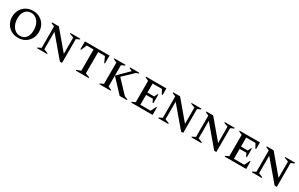

<svg xmlns="http://www.w3.org/2000/svg" viewBox="235 -2080 5613 3599"><g transform="rotate(30 3041.5 -280.5)"><path d="M354 10Q270 10 205 -27.5Q140 -65 102.5 -130.5Q65 -196 65 -280Q65 -364 102.5 -430Q140 -496 205 -533.5Q270 -571 354 -571Q438 -571 503.5 -533.5Q569 -496 606.5 -430Q644 -364 644 -280Q644 -196 606.5 -130.5Q569 -65 503.5 -27.5Q438 10 354 10ZM370 -40Q451 -40 497 -99Q543 -158 543 -255Q543 -334 517.5 -394Q492 -454 446 -487.5Q400 -521 341 -521Q261 -521 213.5 -462.5Q166 -404 166 -308Q166 -228 192 -168Q218 -108 264 -74Q310 -40 370 -40Z M765 0V-16L836 -49V-512L765 -544V-560H914L1252 -159V-512L1164 -544V-560H1379V-544L1308 -512V4H1262L893 -431V-52L982 -16V0Z M1604 0V-16L1694 -49V-510H1547L1494 -388H1478V-560H2010V-388H1994L1940 -510H1793V-49L1884 -16V0Z M2113 0V-16L2186 -49V-511L2113 -544V-560H2357V-544L2285 -511V-49L2357 -16V0ZM2553 0 2285 -285 2517 -516 2454 -544V-560H2655V-544L2598 -522L2383 -316L2641 -43L2711 -16V0Z M2801 0V-16L2873 -49V-511L2801 -544V-560H3241V-416H3225L3173 -510H2972V-315H3118L3152 -384H3168V-197H3152L3118 -265H2972V-50H3195L3250 -163H3266V0Z M3388 0V-16L3459 -49V-512L3388 -544V-560H3537L3875 -159V-512L3787 -544V-560H4002V-544L3931 -512V4H3885L3516 -431V-52L3605 -16V0Z M4105 0V-16L4176 -49V-512L4105 -544V-560H4254L4592 -159V-512L4504 -544V-560H4719V-544L4648 -512V4H4602L4233 -431V-52L4322 -16V0Z M4826 0V-16L4898 -49V-511L4826 -544V-560H5266V-416H5250L5198 -510H4997V-315H5143L5177 -384H5193V-197H5177L5143 -265H4997V-50H5220L5275 -163H5291V0Z M5413 0V-16L5484 -49V-512L5413 -544V-560H5562L5900 -159V-512L5812 -544V-560H6027V-544L5956 -512V4H5910L5541 -431V-52L5630 -16V0Z"/></g></svg>

Font: Spectral SC Medium
Style: Regular
Weight: 500
Designer: Jean-Baptiste Levee
Foundry: Production Type
Version: Version 2.001